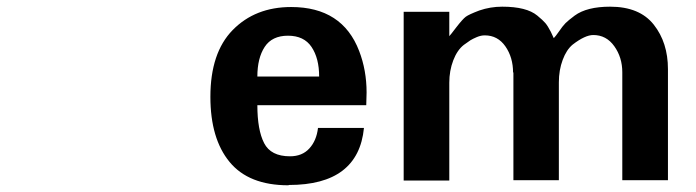

<svg xmlns="http://www.w3.org/2000/svg" viewBox="-20 -534 2063 569"><path d="M836.4 14.2 834.5 15.1Q717.3 15.1 660.4 -54Q603.5 -123 603.5 -247.1Q603.5 -377.4 669.4 -444.8Q736.3 -513.2 842.8 -513.2Q994.6 -513.2 1044.4 -382.8Q1066.4 -325.7 1066.4 -259.8L1065.4 -222.2H742.7Q742.7 -148.9 762.7 -109.9Q782.7 -70.8 839.4 -70.8Q875.5 -70.8 896.7 -94Q918 -117.2 922.4 -154.8H1058.6Q1042 14.2 836.4 14.2ZM925.8 -307.1Q925.8 -361.3 903.3 -394.8Q880.9 -428.2 833.5 -428.2Q786.1 -428.2 764.4 -395Q742.7 -361.8 742.7 -307.1Z M1501.5 -319.8 1500.5 -318.8Q1500.5 -363.8 1477.8 -396.5Q1455.1 -429.2 1416.5 -429.2Q1405.3 -429.2 1393.1 -424.1Q1380.9 -418.9 1374 -414.6Q1367.2 -410.2 1354.5 -400.9Q1335 -385.7 1323.2 -355Q1311.5 -324.2 1311.5 -289.1V1H1176.3V-499H1311.5V-426.8Q1314.9 -430.2 1331.5 -452.1Q1351.1 -477.5 1360.4 -484.4Q1369.6 -491.2 1400.4 -502.9Q1433.1 -514.2 1468.3 -514.2Q1540.5 -514.2 1572.3 -487.8Q1588.9 -474.1 1596.2 -465.6Q1603.5 -457 1612.3 -439.9Q1617.2 -428.7 1621.1 -420.9Q1626.5 -426.3 1635.3 -439Q1647.5 -457 1655.8 -465.3Q1664.1 -473.6 1683.1 -487.8Q1719.2 -514.2 1788.1 -514.2Q1875.5 -514.2 1917.5 -460.9Q1959.5 -407.7 1959.5 -329.1V0H1824.2V-319.8Q1824.2 -363.8 1800.5 -397Q1776.9 -430.2 1738.3 -430.2Q1713.9 -430.2 1677.2 -401.9Q1658.7 -386.7 1647.5 -356.4Q1636.2 -326.2 1636.2 -290V0H1501.5Z"/></svg>

Font: Perun
Style: Bold
Weight: 700
Foundry: Copyright (c) Stefan Peev, Context Ltd, 2016
Version: Version 1.0000